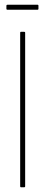

<svg xmlns="http://www.w3.org/2000/svg" viewBox="-20 -789 190 809"><path d="M68 0Q65 0 65 -4V-651Q65 -655 68 -655H82Q86 -655 86 -651V-4Q86 0 82 0ZM11 -748Q7 -748 7 -752V-765Q7 -769 11 -769H139Q142 -769 142 -765V-752Q142 -748 139 -748Z"/></svg>

Font: Sofia Sans Extra Condensed Thin
Style: Regular
Weight: 250
Version: Version 4.100